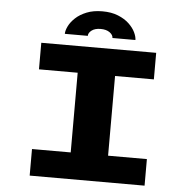

<svg xmlns="http://www.w3.org/2000/svg" viewBox="-59 -950 993 1008"><g transform="rotate(5 437.5 -446.0)"><path d="M134.5 0V-140H338.5V-560H134.5V-700H740V-560H535.5V-140H740V0ZM440 -892.5Q488 -892.5 523 -878.2Q558 -864 580.8 -842.5Q603.5 -821 614.5 -798Q625.5 -775 625.5 -757.5H504.5Q504.5 -773.5 486.8 -786.5Q469 -799.5 439 -799.5Q409 -799.5 391.8 -786.5Q374.5 -773.5 374.5 -757.5H253.5Q253.5 -775 264.8 -798Q276 -821 299 -842.5Q322 -864 357.2 -878.2Q392.5 -892.5 440 -892.5Z"/></g></svg>

Font: Trispace SemiExpanded ExtraBold
Style: Regular
Weight: 800
Width: 6
Designer: Tyler Finck
Foundry: Etcetera Type Company
Version: Version 1.210; ttfautohint (v1.8.3)